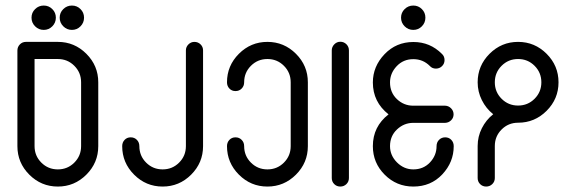

<svg xmlns="http://www.w3.org/2000/svg" viewBox="-20 -685 2115 705"><path d="M75.2 -531.2H192.4Q253.4 -531.2 297.1 -487.5Q340.8 -443.8 340.8 -382.8V-148.4Q340.8 -87.4 297.1 -43.7Q253.4 0 192.4 0Q131.3 0 87.6 -43.7Q43.9 -87.4 43.9 -148.4V-499.5Q43.9 -512.7 53 -522Q62 -531.2 75.2 -531.2ZM106.9 -468.3V-148.4Q106.9 -112.8 131.8 -87.9Q156.7 -63 192.4 -63Q228 -63 252.9 -87.9Q277.8 -112.8 277.8 -148.4V-382.8Q277.8 -418.5 252.9 -443.4Q228 -468.3 192.4 -468.3ZM108.9 -651.6Q122.1 -664.6 140.6 -664.6Q159.2 -664.6 172.1 -651.6Q185.1 -638.7 185.1 -620.1Q185.1 -601.6 172.1 -588.4Q159.2 -575.2 140.6 -575.2Q122.1 -575.2 108.9 -588.4Q95.7 -601.6 95.7 -620.1Q95.7 -638.7 108.9 -651.6ZM212.4 -651.6Q225.6 -664.6 244.1 -664.6Q262.7 -664.6 275.6 -651.6Q288.6 -638.7 288.6 -620.1Q288.6 -601.6 275.6 -588.4Q262.7 -575.2 244.1 -575.2Q225.6 -575.2 212.4 -588.4Q199.2 -601.6 199.2 -620.1Q199.2 -638.7 212.4 -651.6Z M662.6 -500Q662.6 -512.7 671.9 -522Q681.2 -531.2 693.8 -531.2Q707 -531.2 716.3 -522.2Q725.6 -513.2 725.6 -500V-148.4Q725.6 -87.4 681.9 -43.7Q638.2 0 577.1 0Q516.1 0 472.4 -43.7Q428.7 -87.4 428.7 -148.4Q428.7 -162.1 437.5 -171.4Q446.3 -180.7 460 -180.7Q473.6 -180.7 482.7 -171.4Q491.7 -162.1 491.7 -148.4Q491.7 -112.8 516.6 -87.9Q541.5 -63 577.1 -63Q612.8 -63 637.7 -87.9Q662.6 -112.8 662.6 -148.4Z M1110.4 -382.8V-148.4Q1110.4 -87.4 1066.7 -43.7Q1022.9 0 961.9 0Q900.9 0 857.2 -43.7Q813.5 -87.4 813.5 -148.4Q813.5 -162.1 822.3 -171.4Q831.1 -180.7 844.7 -180.7Q858.4 -180.7 867.4 -171.4Q876.5 -162.1 876.5 -148.4Q876.5 -112.8 901.4 -87.9Q926.3 -63 961.9 -63Q997.6 -63 1022.5 -87.9Q1047.4 -112.8 1047.4 -148.4V-382.8Q1047.4 -418.5 1022.5 -443.4Q997.6 -468.3 961.9 -468.3Q926.3 -468.3 901.4 -443.4Q876.5 -418.5 876.5 -382.8Q876.5 -369.1 867.4 -359.9Q858.4 -350.6 844.7 -350.6Q831.1 -350.6 822.3 -359.9Q813.5 -369.1 813.5 -382.8Q813.5 -443.8 857.2 -487.5Q900.9 -531.2 961.9 -531.2Q1022.9 -531.2 1066.7 -487.5Q1110.4 -443.8 1110.4 -382.8Z M1198.2 -500Q1198.2 -512.7 1207.5 -522.2Q1216.8 -531.7 1229.5 -531.7Q1242.7 -531.7 1252 -522.5Q1261.2 -513.2 1261.2 -500V-31.2Q1261.2 -18.1 1252 -9Q1242.7 0 1229.5 0Q1216.3 0 1207.3 -9Q1198.2 -18.1 1198.2 -31.2Z M1498 -530.8Q1559.1 -530.8 1602.5 -487.3Q1612.3 -478.5 1612.3 -464.4Q1612.3 -451.2 1603 -442.1Q1593.8 -433.1 1580.6 -433.1Q1566.9 -433.1 1558.1 -442.9Q1533.2 -467.8 1497.6 -467.8Q1460.9 -467.8 1436.5 -441.9Q1412.1 -416 1412.1 -382.3Q1412.1 -345.2 1437.5 -321Q1462.9 -296.9 1497.6 -296.9H1614.7Q1627.4 -296.4 1636.5 -287.1Q1645.5 -277.8 1645.5 -265.1Q1645.5 -252.4 1636.5 -243.4Q1627.4 -234.4 1614.7 -233.9H1497.6Q1463.4 -233.9 1437.7 -209.7Q1412.1 -185.5 1412.1 -148.4Q1412.1 -114.3 1437.7 -88.6Q1463.4 -63 1497.6 -63Q1534.7 -63 1558.8 -88.6Q1583 -114.3 1583 -148.4Q1583 -162.1 1592 -171.4Q1601.1 -180.7 1614.7 -180.7Q1628.4 -180.7 1637.2 -171.4Q1646 -162.1 1646 -148.4Q1646 -89.4 1604 -44.7Q1562 0 1497.6 0Q1436 0 1392.6 -43.5Q1349.1 -86.9 1349.1 -148.4Q1349.1 -220.2 1406.7 -265.1Q1349.1 -310.5 1349.1 -382.3Q1349.1 -440.9 1391.8 -485.8Q1434.6 -530.8 1498 -530.8ZM1465.8 -651.6Q1479 -664.6 1497.6 -664.6Q1516.1 -664.6 1529.1 -651.6Q1542 -638.7 1542 -620.1Q1542 -601.6 1529.1 -588.4Q1516.1 -575.2 1497.6 -575.2Q1479 -575.2 1465.8 -588.4Q1452.6 -601.6 1452.6 -620.1Q1452.6 -638.7 1465.8 -651.6Z M1882.3 -234.4Q1846.7 -234.4 1821.8 -209.5Q1796.9 -184.6 1796.9 -148.9V-31.2Q1796.9 -18.1 1787.6 -9Q1778.3 0 1765.1 0Q1752 0 1742.9 -9Q1733.9 -18.1 1733.9 -31.2V-148.9Q1733.9 -183.6 1749.3 -214.1Q1764.6 -244.6 1791 -265.6Q1764.6 -286.6 1749.3 -317.4Q1733.9 -348.1 1733.9 -382.8Q1733.9 -443.8 1777.6 -487.5Q1821.3 -531.2 1882.3 -531.2Q1943.4 -531.2 1987.1 -487.5Q2030.8 -443.8 2030.8 -382.8Q2030.8 -321.8 1987.1 -278.1Q1943.4 -234.4 1882.3 -234.4ZM1942.9 -443.4Q1918 -468.3 1882.3 -468.3Q1846.7 -468.3 1821.8 -443.4Q1796.9 -418.5 1796.9 -382.8Q1796.9 -347.2 1821.8 -322.3Q1846.7 -297.4 1882.3 -297.4Q1918 -297.4 1942.9 -322.3Q1967.8 -347.2 1967.8 -382.8Q1967.8 -418.5 1942.9 -443.4Z"/></svg>

Font: Fandogh
Style: Regular
Weight: 400
Designer: Amin Abedi
Version: Version 1.00